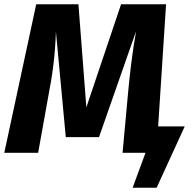

<svg xmlns="http://www.w3.org/2000/svg" viewBox="-25 -713 901 896"><path d="M713 -123 750 -693H540L378 -212L341 -693H144L-5 0H153L201 -267C220 -364 232 -452 236 -565L282 -73H437L610 -567C592 -466 581 -370 572 -273L547 0H654L594 163H706L837 -123Z"/></svg>

Font: Fira Sans
Style: Bold Italic
Weight: 700
Italic angle: -8°
Designer: bBox Type GmbH & Carrois Corporate GbR & Edenspiekermann AG
Foundry: bBox Type GmbH & Carrois Corporate GbR & Edenspiekermann AG
Version: Version 4.301;PS 004.301;hotconv 1.0.88;makeotf.lib2.5.64775